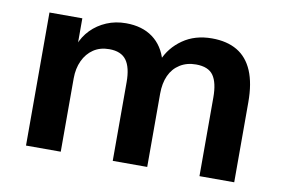

<svg xmlns="http://www.w3.org/2000/svg" viewBox="-60 -603 1037 702"><g transform="rotate(10 458.5 -252.0)"><path d="M73 0V-494H195V-393H190Q203 -427 227 -451.5Q251 -476 284 -490Q317 -504 356 -504Q416 -504 455.5 -475Q495 -446 510 -392H502Q522 -441 567 -472.5Q612 -504 675 -504Q731 -504 769 -481.5Q807 -459 826.5 -413Q846 -367 846 -297V0H717V-292Q717 -347 698.5 -373.5Q680 -400 634 -400Q600 -400 574.5 -384Q549 -368 536 -339.5Q523 -311 523 -272V0H395V-292Q395 -347 375.5 -373.5Q356 -400 312 -400Q278 -400 253.5 -383.5Q229 -367 215.5 -338Q202 -309 202 -272V0Z"/></g></svg>

Font: Nunito Sans 10pt
Style: Bold
Weight: 700
Designer: Vernon Adams
Foundry: Vernon Adams
Version: Version 3.101;gftools[0.9.27]